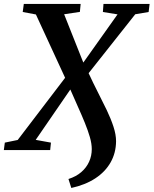

<svg xmlns="http://www.w3.org/2000/svg" viewBox="-50 -763 781 976"><path d="M312.5 192.5 298 147Q337 134.5 363.2 111.8Q389.5 89 403 59Q416.5 29 416.5 -5Q416.5 -32.5 406.8 -66.2Q397 -100 381.2 -138.8Q365.5 -177.5 346.2 -220.2Q327 -263 307.5 -308L131.5 -52L209 -38L205 0H-30.5L-25.5 -38L40 -51.5L281 -367.5L132.5 -689.5L65.5 -702L71 -743H360L356 -702.5L276 -690.5L373.5 -445L547.5 -690L473 -702L476 -743H710.5L705.5 -702L637.5 -690.5L400.5 -391Q423 -342 447.2 -294.8Q471.5 -247.5 492.8 -203Q514 -158.5 527 -118.5Q540 -78.5 540 -45Q539.5 14.5 512.2 62.5Q485 110.5 434.2 143.8Q383.5 177 312.5 192.5Z"/></svg>

Font: Merriweather 48pt SemiBold
Style: Italic
Weight: 600
Italic angle: -7.8°
Designer: Eben Sorkin
Foundry: Eben Sorkin
Version: Version 2.101